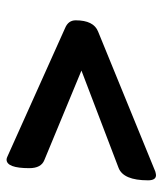

<svg xmlns="http://www.w3.org/2000/svg" viewBox="26 -546 507 600"><g transform="rotate(-90 280.0 -245.5)"><path d="M82 -479Q86 -479 92 -476L493 -296Q517 -286 517 -263Q517 -207 482 -193L44 -14Q36 -12 33 -12Q17 -12 17 -37Q17 -114 56 -129L360 -245L80 -361Q55 -371 55 -408Q55 -479 82 -479Z"/></g></svg>

Font: Asap
Style: Bold Italic
Weight: 700
Italic angle: -6°
Designer: Pablo Cosgaya
Foundry: Pablo Cosgaya
Version: Version 1.007;PS 001.007;hotconv 1.0.70;makeotf.lib2.5.58329